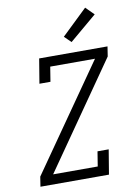

<svg xmlns="http://www.w3.org/2000/svg" viewBox="-104 -1047 807 1115"><g transform="rotate(-10 300.0 -489.5)"><path d="M42 0 51 -58 483 -677H219L205 -590H140L164 -735H567L558 -677L127 -58H390L404 -145H470L446 0ZM366 -796 327 -834 478 -979 526 -931Z"/></g></svg>

Font: Iosevka Slab Light Extended
Style: Italic
Weight: 300
Width: 7
Italic angle: -9°
Monospace: yes
Designer: Belleve Invis
Foundry: Belleve Invis
Version: Version 11.1.0; ttfautohint (v1.8.3)